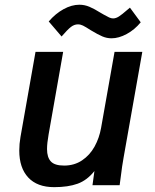

<svg xmlns="http://www.w3.org/2000/svg" viewBox="-20 -764 640 792"><path d="M59.5 -143Q59.5 -170.5 64.5 -199L126.5 -550H240.5L180.5 -209.5Q174 -173 174 -149Q174 -115 189.8 -98Q205.5 -81 244.5 -81Q286.5 -81 318.5 -102.5Q350.5 -124 370 -159.2Q389.5 -194.5 397 -236.5L452.5 -550H567L490 -115Q483 -76 479 -41Q476 -15 473.5 0H361.5L369.5 -58.5Q339.5 -20.5 300.2 -6.2Q261 8 203.5 8Q133.5 8 96.5 -31.8Q59.5 -71.5 59.5 -143ZM355 -639Q332.5 -653.5 322.2 -658.5Q312 -663.5 301.5 -663.5Q286.5 -663.5 272.8 -653Q259 -642.5 234 -613.5L181 -675.5Q209 -708 242.2 -726.2Q275.5 -744.5 307.5 -744.5Q329 -744.5 349 -736Q369 -727.5 394.5 -711.5L407.5 -704Q421.5 -696 430.2 -692Q439 -688 446.5 -688Q458 -688 470.5 -696Q483 -704 503.5 -722L516 -732.5L560.5 -672Q535.5 -641.5 502.8 -623.8Q470 -606 440 -606Q420.5 -606 402.2 -613.8Q384 -621.5 355 -639Z"/></svg>

Font: JuliaMono SemiBold
Style: Italic
Weight: 600
Italic angle: -9°
Monospace: yes
Designer: cormullion
Foundry: corm
Version: Version 0.056; ttfautohint (v1.8.4)